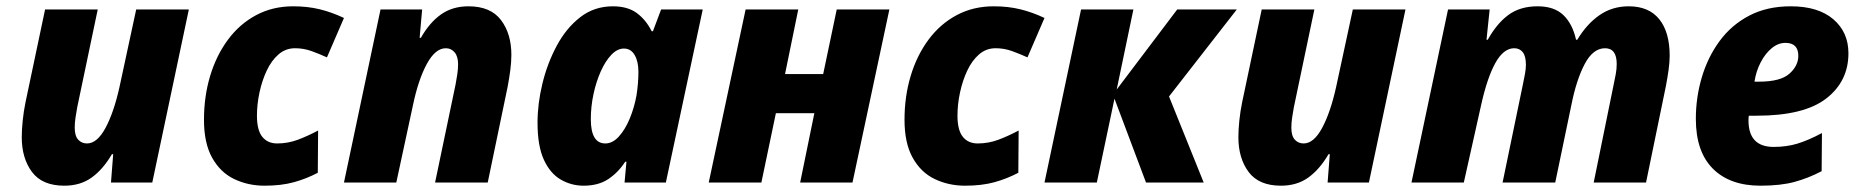

<svg xmlns="http://www.w3.org/2000/svg" viewBox="-20 -579 5900 609"><path d="M184 10Q114 10 81.5 -33.5Q49 -77 49 -144Q49 -167 52 -196.5Q55 -226 61 -255L123 -549H290L225 -239Q222 -223 219.5 -206Q217 -189 217 -174Q217 -148 228 -136Q239 -124 256 -124Q288 -124 314.5 -173Q341 -222 359 -303L412 -549H579L463 0H332L339 -90H335Q307 -42 271 -16Q235 10 184 10Z M819 10Q767 10 723 -11Q679 -32 653 -78.5Q627 -125 627 -199Q627 -273 646.5 -338Q666 -403 703 -453Q740 -503 792.5 -531Q845 -559 910 -559Q956 -559 994.5 -549.5Q1033 -540 1071 -522L1017 -397Q993 -408 968 -417Q943 -426 916 -426Q886 -426 863.5 -406.5Q841 -387 826 -355Q811 -323 803 -285.5Q795 -248 795 -212Q795 -166 812 -145Q829 -124 859 -124Q893 -124 924 -135.5Q955 -147 989 -165L988 -31Q952 -12 912 -1Q872 10 819 10Z M1071 0 1187 -549H1319L1311 -459H1315Q1342 -507 1378.5 -533Q1415 -559 1466 -559Q1536 -559 1569 -515.5Q1602 -472 1602 -405Q1602 -382 1598.5 -355.5Q1595 -329 1590 -303L1527 0H1360L1425 -311Q1428 -326 1430.5 -343.5Q1433 -361 1433 -375Q1433 -400 1422 -413Q1411 -426 1394 -426Q1361 -426 1334 -376.5Q1307 -327 1290 -246L1237 0Z M1831 10Q1792 10 1758.5 -9.5Q1725 -29 1705 -72.5Q1685 -116 1685 -190Q1685 -250 1700.5 -314Q1716 -378 1746 -434Q1776 -490 1820.5 -524.5Q1865 -559 1924 -559Q1971 -559 2000 -537.5Q2029 -516 2047 -480H2051L2077 -549H2209L2092 0H1961L1967 -66H1963Q1941 -32 1909.5 -11Q1878 10 1831 10ZM1900 -124Q1923 -124 1943 -146Q1963 -168 1977.5 -203Q1992 -238 1999 -277Q2005 -316 2005 -351Q2005 -384 1993 -404.5Q1981 -425 1959 -425Q1938 -425 1919 -405Q1900 -385 1885.5 -352.5Q1871 -320 1862.5 -280.5Q1854 -241 1854 -201Q1854 -124 1900 -124Z M2228 0 2345 -549H2512L2470 -344H2591L2634 -549H2801L2684 0H2518L2563 -220H2441L2395 0Z M3041 10Q2989 10 2945 -11Q2901 -32 2875 -78.5Q2849 -125 2849 -199Q2849 -273 2868.5 -338Q2888 -403 2925 -453Q2962 -503 3014.5 -531Q3067 -559 3132 -559Q3178 -559 3216.5 -549.5Q3255 -540 3293 -522L3239 -397Q3215 -408 3190 -417Q3165 -426 3138 -426Q3108 -426 3085.5 -406.5Q3063 -387 3048 -355Q3033 -323 3025 -285.5Q3017 -248 3017 -212Q3017 -166 3034 -145Q3051 -124 3081 -124Q3115 -124 3146 -135.5Q3177 -147 3211 -165L3210 -31Q3174 -12 3134 -1Q3094 10 3041 10Z M3293 0 3409 -549H3575L3522 -295L3714 -549H3903L3688 -273L3798 0H3615L3515 -266L3459 0Z M4043 10Q3973 10 3940.5 -33.5Q3908 -77 3908 -144Q3908 -167 3911 -196.5Q3914 -226 3920 -255L3982 -549H4149L4084 -239Q4081 -223 4078.5 -206Q4076 -189 4076 -174Q4076 -148 4087 -136Q4098 -124 4115 -124Q4147 -124 4173.5 -173Q4200 -222 4218 -303L4271 -549H4438L4322 0H4191L4198 -90H4194Q4166 -42 4130 -16Q4094 10 4043 10Z M4457 0 4573 -549H4705L4695 -453H4699Q4728 -505 4765 -532Q4802 -559 4857 -559Q4910 -559 4939 -531Q4968 -503 4979 -453H4983Q5013 -503 5053.5 -531Q5094 -559 5146 -559Q5210 -559 5243 -518Q5276 -477 5276 -402Q5276 -382 5272.5 -357Q5269 -332 5264 -306L5201 0H5035L5099 -314Q5102 -328 5105 -344Q5108 -360 5108 -376Q5108 -426 5071 -426Q5033 -426 5006.5 -376Q4980 -326 4964 -245L4913 0H4746L4811 -314Q4814 -328 4817 -344.5Q4820 -361 4820 -373Q4820 -401 4810 -413.5Q4800 -426 4783 -426Q4749 -426 4723 -379Q4697 -332 4678 -246L4623 0Z M5564 10Q5467 10 5413 -44Q5359 -98 5359 -202Q5359 -270 5378 -334Q5397 -398 5434.5 -449Q5472 -500 5528.5 -529.5Q5585 -559 5660 -559Q5747 -559 5795 -518Q5843 -477 5843 -410Q5843 -321 5772.5 -266.5Q5702 -212 5552 -212H5527Q5526 -206 5526 -197Q5526 -113 5606 -113Q5647 -113 5681.5 -123.5Q5716 -134 5759 -157L5758 -36Q5716 -14 5672 -2Q5628 10 5564 10ZM5545 -320H5560Q5627 -320 5655.5 -345Q5684 -370 5684 -402Q5684 -443 5643 -443Q5620 -443 5599.5 -426Q5579 -409 5564.5 -381Q5550 -353 5545 -320Z"/></svg>

Font: Noto Sans Disp ExtBd
Style: Italic
Weight: 800
Italic angle: -12°
Designer: Monotype Design Team
Foundry: Monotype Imaging Inc.
Version: Version 2.000;GOOG;noto-source:20170915:90ef993387c0